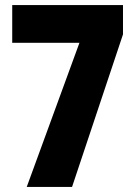

<svg xmlns="http://www.w3.org/2000/svg" viewBox="-20 -734 536 754"><path d="M85 0 292 -566H28V-714H463V-599L263 0Z"/></svg>

Font: Noto Sans Sinhala ExtraCondensed Black
Style: Regular
Weight: 900
Width: 2
Designer: Jelle Bosma - Monotype Design Team
Foundry: Monotype Imaging Inc.
Version: Version 2.006; ttfautohint (v1.8.4.7-5d5b)